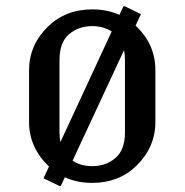

<svg xmlns="http://www.w3.org/2000/svg" viewBox="-20 -577 592 616"><path d="M170.4 19.5 119.6 -4.9 137.2 -42.5Q73.2 -104 73.2 -185.5V-351.6Q73.2 -432.1 133.8 -491.7Q190.4 -546.9 275.9 -546.9Q323.7 -546.9 363.3 -529.3L376 -556.6H380.9L432.1 -531.7L415 -494.6Q478.5 -436 478.5 -351.6V-185.5Q478.5 -105 418 -45.4Q361.3 9.8 275.9 9.8Q227.5 9.8 188 -8.3L175.3 19.5ZM338.4 -476.1Q311.5 -493.2 275.9 -493.2Q231.9 -493.2 201.4 -467Q170.9 -440.9 170.9 -384.8V-152.3Q170.9 -135.3 173.8 -121.1ZM377.9 -416 212.9 -61.5Q239.7 -43.9 275.9 -43.9Q319.8 -43.9 350.3 -70.1Q380.9 -96.2 380.9 -152.3V-384.8Q380.9 -401.9 377.9 -416Z"/></svg>

Font: Nova Slim
Style: Book
Weight: 400
Version: Version 2.000